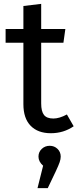

<svg xmlns="http://www.w3.org/2000/svg" viewBox="-20 -677 401 993"><path d="M361 -24Q309 12 243 12Q176 12 138.5 -26.5Q101 -65 101 -138V-456H9V-527H101V-646L193 -657V-527H318L308 -456H193V-142Q193 -101 207.5 -82.5Q222 -64 256 -64Q287 -64 326 -85ZM294 133Q294 146 288.5 162Q283 178 268 210L227 296H174L203 180Q179 159 179 133Q179 109 196 93Q213 77 237 77Q261 77 277.5 93Q294 109 294 133Z"/></svg>

Font: Wolseley Sans
Style: Regular
Weight: 400
Designer: Carrois Corporate & Edenspiekermann AG
Foundry: Carrois Corporate GbR & Edenspiekermann AG
Version: Version 4.202